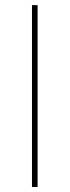

<svg xmlns="http://www.w3.org/2000/svg" viewBox="-20 -748 279 768"><path d="M130.4 -727.5V0H107.9V-727.5Z"/></svg>

Font: Inter 17pt Thin
Style: Regular
Weight: 250
Version: Version 4.001;git-66647c0bb